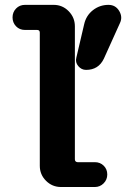

<svg xmlns="http://www.w3.org/2000/svg" viewBox="-20 -750 540 770"><path d="M415 -730.5Q443.4 -730.5 458 -706.1Q472.7 -681.6 460.9 -657.2L396.5 -514.6Q375 -469.7 325.2 -469.7Q306.6 -469.7 293.9 -484.9Q281.2 -500 286.1 -518.6L317.4 -652.3Q325.2 -687.5 352.5 -709Q379.9 -730.5 415 -730.5ZM360.4 -99.6Q381.8 -99.6 396 -85.4Q410.2 -71.3 410.2 -50.3Q410.2 -29.3 395.5 -14.6Q380.9 0 360.4 0H224.6Q189.5 0 164.6 -24.9Q139.6 -49.8 139.6 -85V-619.1Q139.6 -629.9 128.9 -629.9H80.1Q58.6 -629.9 44.4 -644.5Q30.3 -659.2 30.3 -680.2Q30.3 -701.2 44.4 -715.8Q58.6 -730.5 80.1 -730.5H195.3Q230.5 -730.5 255.4 -705.1Q280.3 -679.7 280.3 -644.5V-111.3Q280.3 -100.6 291 -99.6Z"/></svg>

Font: Rounded-X Mgen+ 1mn bold
Style: Bold
Weight: 700
Designer: [Source Han Sans]
Ryoko NISHIZUKA  (kana & ideographs); Paul D. Hunt (Latin, Greek & Cyrillic); Wenlong ZHANG  (bopomofo
Version: Version 1.059.20150602